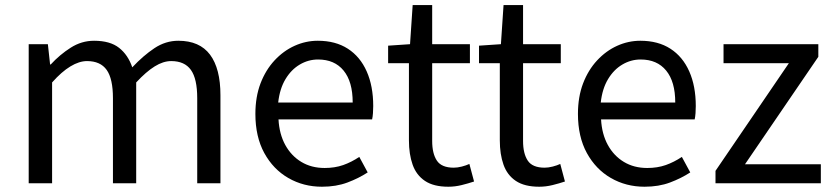

<svg xmlns="http://www.w3.org/2000/svg" viewBox="-20 -716 3255 750"><path d="M92.1 0V-543.4H167L175.7 -464.1H178.1Q213.7 -502.7 256.2 -529.7Q298.6 -556.8 347.4 -556.8Q410.1 -556.8 445.2 -529.1Q480.2 -501.5 496.7 -453Q539.8 -498.9 583.4 -527.9Q626.9 -556.8 676.6 -556.8Q759.8 -556.8 800.5 -502.4Q841.1 -448 841.1 -344.1V0H750.4V-332.4Q750.4 -408.5 725.7 -442.9Q701.1 -477.4 648.8 -477.4Q617.6 -477.4 584.2 -456.6Q550.8 -435.9 512 -394V0H421.2V-332.4Q421.2 -408.5 396.7 -442.9Q372.2 -477.4 319.9 -477.4Q289.3 -477.4 255 -456.6Q220.7 -435.9 183.5 -394V0Z M1237.7 13.4Q1165.5 13.4 1106.4 -20.6Q1047.3 -54.6 1012.4 -118.2Q977.6 -181.9 977.6 -271Q977.6 -337.5 997.6 -390.1Q1017.7 -442.7 1052.5 -480.1Q1087.4 -517.6 1131 -537.2Q1174.6 -556.8 1221.4 -556.8Q1290.6 -556.8 1338.8 -525.7Q1387 -494.5 1412.4 -437.1Q1437.9 -379.7 1437.9 -301.7Q1437.9 -287.4 1436.9 -274.1Q1436 -260.7 1433.6 -249.7H1067.9Q1071 -192.4 1094.3 -149.8Q1117.7 -107.2 1157.1 -83.5Q1196.4 -59.8 1248.3 -59.8Q1287.8 -59.8 1320.5 -71.2Q1353.1 -82.7 1383.5 -103.1L1416.3 -42.5Q1380.8 -19.4 1337 -3Q1293.2 13.4 1237.7 13.4ZM1066.7 -315.5H1357.7Q1357.7 -397.1 1322.2 -440.3Q1286.8 -483.6 1222.5 -483.6Q1184.5 -483.6 1151.1 -463.9Q1117.7 -444.3 1095.2 -406.9Q1072.7 -369.6 1066.7 -315.5Z M1731.5 13.4Q1673.9 13.4 1640 -9.3Q1606.2 -32 1591.8 -72.8Q1577.4 -113.5 1577.4 -167.7V-469H1496.1V-537.6L1581.7 -543.4L1592 -696.2H1668.2V-543.4H1815.6V-469H1668.2V-165.4Q1668.2 -116 1686.6 -88.5Q1704.9 -61 1752.4 -61Q1767 -61 1784.1 -65.4Q1801.1 -69.8 1813.5 -75.6L1831.8 -7Q1809.2 0.6 1783.2 7Q1757.2 13.4 1731.5 13.4Z M2086.5 13.4Q2028.9 13.4 1995 -9.3Q1961.2 -32 1946.8 -72.8Q1932.4 -113.5 1932.4 -167.7V-469H1851.1V-537.6L1936.7 -543.4L1947 -696.2H2023.2V-543.4H2170.6V-469H2023.2V-165.4Q2023.2 -116 2041.6 -88.5Q2059.9 -61 2107.4 -61Q2122 -61 2139.1 -65.4Q2156.1 -69.8 2168.5 -75.6L2186.8 -7Q2164.2 0.6 2138.2 7Q2112.2 13.4 2086.5 13.4Z M2497.7 13.4Q2425.5 13.4 2366.4 -20.6Q2307.3 -54.6 2272.4 -118.2Q2237.6 -181.9 2237.6 -271Q2237.6 -337.5 2257.6 -390.1Q2277.7 -442.7 2312.5 -480.1Q2347.4 -517.6 2391 -537.2Q2434.6 -556.8 2481.4 -556.8Q2550.6 -556.8 2598.8 -525.7Q2647 -494.5 2672.4 -437.1Q2697.9 -379.7 2697.9 -301.7Q2697.9 -287.4 2696.9 -274.1Q2696 -260.7 2693.6 -249.7H2327.9Q2331 -192.4 2354.3 -149.8Q2377.7 -107.2 2417.1 -83.5Q2456.4 -59.8 2508.3 -59.8Q2547.8 -59.8 2580.5 -71.2Q2613.1 -82.7 2643.5 -103.1L2676.3 -42.5Q2640.8 -19.4 2597 -3Q2553.2 13.4 2497.7 13.4ZM2326.7 -315.5H2617.7Q2617.7 -397.1 2582.2 -440.3Q2546.8 -483.6 2482.5 -483.6Q2444.5 -483.6 2411.1 -463.9Q2377.7 -444.3 2355.2 -406.9Q2332.7 -369.6 2326.7 -315.5Z M2774.9 0V-48.6L3061.4 -469H2806.3V-543.4H3176.6V-494.1L2890.1 -74.3H3186.4V0Z"/></svg>

Font: Noto Sans TC
Style: Regular
Weight: 100
Designer: Ryoko NISHIZUKA 西塚涼子 (kana, bopomofo & ideographs); Paul D. Hunt (Latin, Greek & Cyrillic); Sandoll Communications 산돌커뮤니
Foundry: Adobe
Version: Version 2.004;hotconv 1.0.118;makeotfexe 2.5.65603